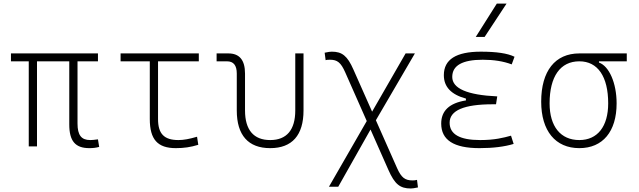

<svg xmlns="http://www.w3.org/2000/svg" viewBox="-20 -815 3556 1069"><path d="M477.5 9.8C498 9.8 514.6 7.8 532.2 2.9L525.4 -39.1C503.9 -36.1 490.7 -35.2 482.4 -35.2C433.1 -35.2 411.6 -62.5 411.6 -127V-473.6H525.4V-517.6H41V-473.6H140.1V0H186V-473.6H365.7V-122.1C365.7 -29.8 398.9 9.8 477.5 9.8Z M959 9.8C1003.9 9.8 1041 4.4 1084 -8.8L1077.1 -53.7C1034.2 -41 1002.4 -35.2 973.6 -35.2C893.6 -35.2 859.9 -70.3 859.9 -152.3V-473.6H1086.9V-517.6H651.4V-473.6H814V-152.3C814 -38.6 857.4 9.8 959 9.8Z M1484.4 9.8C1606.4 9.8 1669.9 -62 1669.9 -200.2V-517.6H1624V-200.2C1624 -91.8 1576.2 -35.2 1484.4 -35.2C1392.1 -35.2 1344.2 -91.8 1344.2 -200.2V-405.3C1344.2 -480.5 1313.5 -517.6 1251.5 -517.6H1186V-473.6H1243.7C1280.3 -473.6 1298.3 -451.2 1298.3 -405.3V-200.2C1298.3 -62 1362.3 9.8 1484.4 9.8Z M2267.1 234.4C2276.9 234.4 2286.1 232.9 2307.1 228.5L2301.8 186.5C2292 189 2286.1 189.5 2276.9 189.5C2234.9 189.5 2214.4 173.8 2190.9 121.1L2072.8 -145.5L2290 -517.6H2238.3L2051.8 -193.4L1947.8 -427.7C1914.1 -504.4 1884.3 -527.3 1827.6 -527.3C1817.9 -527.3 1808.6 -525.9 1787.6 -521.5L1793 -480C1798.8 -481.9 1804.2 -482.4 1817.9 -482.4C1857.9 -482.4 1877.9 -466.8 1901.9 -412.6L2022 -141.1L1811.5 224.6H1863.3L2043 -93.8L2142.6 131.3C2177.7 210.9 2207.5 234.4 2267.1 234.4Z M2649.4 9.8C2726.1 9.8 2790.5 1.5 2839.8 -13.7L2825.2 -59.6C2783.2 -47.9 2733.9 -35.2 2653.3 -35.2C2540 -35.2 2483.4 -67.4 2483.4 -131.8C2483.4 -200.2 2563.5 -234.4 2723.6 -234.4H2741.7L2748.5 -278.3C2581.1 -286.1 2498 -322.3 2498 -386.7C2498 -450.7 2554.7 -482.4 2668 -482.4C2729 -482.4 2782.2 -474.1 2829.1 -456.5L2844.7 -499C2806.2 -518.1 2744.1 -527.3 2657.2 -527.3C2519.5 -527.3 2451.2 -483.9 2451.2 -396.5C2451.2 -331.5 2491.7 -288.6 2574.2 -266.1V-255.9C2481.9 -241.2 2436.5 -198.2 2436.5 -127C2436.5 -35.2 2506.8 9.8 2649.4 9.8ZM2628.9 -609.4H2678.2L2800.3 -794.9H2746.1Z M3205.6 9.8C3335.9 9.8 3413.1 -82.5 3413.1 -239.3C3413.1 -353.5 3371.1 -446.8 3314.9 -466.8V-473.6H3469.7V-517.6H3205.6C3070.8 -517.6 2993.2 -419.9 2993.2 -249C2993.2 -86.4 3072.3 9.8 3205.6 9.8ZM3205.6 -35.2C3101.6 -35.2 3040 -110.8 3040 -239.3C3040 -389.2 3099.6 -473.6 3205.6 -473.6C3308.1 -473.6 3366.2 -389.2 3366.2 -239.3C3366.2 -110.8 3306.6 -35.2 3205.6 -35.2Z"/></svg>

Font: Cascadia Mono PL ExtraLight
Style: Regular
Weight: 200
Monospace: yes
Designer: Aaron Bell
Foundry: Saja Typeworks
Version: Version 2404.023